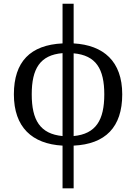

<svg xmlns="http://www.w3.org/2000/svg" viewBox="-20 -780 737 1040"><path d="M642.1 -269C642.1 -447.8 541 -535.6 378.9 -544.9V-759.8H318.8V-544.9C145 -536.6 55.2 -446.3 55.2 -269C55.2 -90.8 153.8 -0.5 318.8 8.8V240.2H378.9V8.8C550.8 0.5 642.1 -90.8 642.1 -269ZM151.9 -269C151.9 -407.2 196.3 -481.9 318.8 -492.2V-43C196.8 -54.7 151.9 -129.9 151.9 -269ZM378.9 -43V-491.2C439 -485.8 481 -464.8 507.3 -427.7C533.7 -390.6 544.9 -337.4 544.9 -269C544.9 -129.9 500 -54.7 378.9 -43Z"/></svg>

Font: The Erased English
Style: Regular
Weight: 400
Designer: Monotype Design team + ligartures altered by 180 Amsterdam
Foundry: Monotype Imaging Inc.
Version: Version 1.030;Glyphs 3.1.2 (3151)